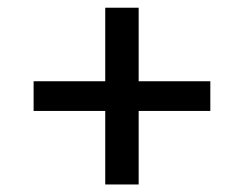

<svg xmlns="http://www.w3.org/2000/svg" viewBox="-20 -575 642 505"><path d="M256.8 -554.7V-89.8H344.7V-554.7ZM68.4 -283.2H533.2V-361.3H68.4Z"/></svg>

Font: Giphurs
Style: Regular
Weight: 400
Version: Version 2.010